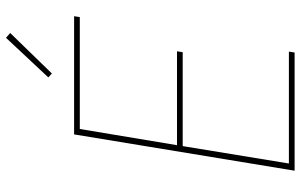

<svg xmlns="http://www.w3.org/2000/svg" viewBox="-201 -801 1002 640"><g transform="rotate(-90 300.0 -481.0)"><path d="M51 0 172 -735H566L563 -716H190L136 -392H449L446 -373H133L75 -19H448L445 0ZM375 -809 362 -821 494 -962 510 -948Z"/></g></svg>

Font: Iosevka Curly Thin Extended
Style: Italic
Weight: 100
Width: 7
Italic angle: -9°
Monospace: yes
Designer: Belleve Invis
Foundry: Belleve Invis
Version: Version 11.1.0; ttfautohint (v1.8.3)